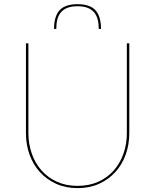

<svg xmlns="http://www.w3.org/2000/svg" viewBox="-20 -912 760 940"><path d="M107 0ZM360 -2Q416.5 -2 461.2 -22.2Q506 -42.5 537 -77.5Q568 -112.5 584.5 -159.5Q601 -206.5 601 -260V-700H613V-260Q613 -204.5 595.5 -155.5Q578 -106.5 545 -70Q512 -33.5 465.2 -12.2Q418.5 9 360 9Q301.5 9 254.8 -12.2Q208 -33.5 175 -70Q142 -106.5 124.5 -155.5Q107 -204.5 107 -260V-700H119V-261Q119 -207.5 135.5 -160.2Q152 -113 183 -77.8Q214 -42.5 258.8 -22.2Q303.5 -2 360 -2ZM359.5 -891.5Q421 -891.5 447.8 -861.2Q474.5 -831 474.5 -770.5H463.5Q463.5 -797 458 -817.5Q452.5 -838 440.2 -852.2Q428 -866.5 408 -874Q388 -881.5 359.5 -881.5Q331 -881.5 311 -874Q291 -866.5 278.8 -852.2Q266.5 -838 261 -817.5Q255.5 -797 255.5 -770.5H244.5Q244.5 -831 271.2 -861.2Q298 -891.5 359.5 -891.5Z"/></svg>

Font: Lato Hairline
Style: Regular
Weight: 100
Designer: Lukasz Dziedzic
Foundry: tyPoland Lukasz Dziedzic
Version: Version 2.007; 2014-02-27